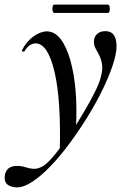

<svg xmlns="http://www.w3.org/2000/svg" viewBox="-89 -531 558 832"><path d="M-16 281Q-39 281 -55.5 269.5Q-72 258 -68 227Q-60 188 -16 188Q5 188 23 194Q41 200 59.5 200.5Q78 201 100 187Q122 172 151.5 135.5Q181 99 213 52Q245 5 273.5 -43.5Q302 -92 322.5 -133Q343 -174 348 -198Q357 -231 353 -253.5Q349 -276 341 -291.5Q333 -307 325.5 -320.5Q318 -334 318 -351Q318 -371 331.5 -383.5Q345 -396 368 -396Q392 -396 404 -379.5Q416 -363 416 -331Q416 -298 399.5 -248.5Q383 -199 355 -141.5Q327 -84 290.5 -25Q254 34 213.5 89Q173 144 131.5 187.5Q90 231 52 256Q14 281 -16 281ZM170 128Q176 -99 147 -221Q118 -343 65 -343Q52 -343 39.5 -334.5Q27 -326 18 -310Q16 -306 10.5 -307.5Q5 -309 6 -313Q25 -351 56 -373Q87 -395 114 -395Q148 -395 173.5 -362Q199 -329 215.5 -271Q232 -213 238.5 -138Q245 -63 240 23ZM146 -475Q141 -475 139 -484Q137 -493 139 -502Q141 -511 146 -511H378Q384 -511 386 -502Q388 -493 386 -484Q384 -475 378 -475Z"/></svg>

Font: Cormorant SemiBold
Style: Italic
Weight: 600
Italic angle: -10°
Designer: Christian Thalmann (Catharsis Fonts)
Foundry: Catharsis Fonts
Version: Version 4.000